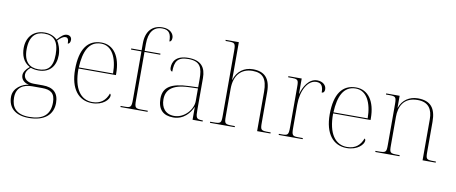

<svg xmlns="http://www.w3.org/2000/svg" viewBox="-81 -1130 4105 1728"><g transform="rotate(10 1971.5 -266.0)"><path d="M237 240C384 240 458 170 458 65C458 -27 408 -71 313 -71H230C175 -71 138 -98 138 -140C138 -161 150 -185 179 -208C199 -200 224 -196 250 -196C354 -196 407 -264 407 -364C407 -417 385 -470 370 -491C399 -521 420 -534 439 -534C459 -534 469 -520 469 -480C481 -480 492 -494 492 -517C492 -542 475 -557 450 -557C422 -557 399 -538 363 -498C336 -525 298 -542 250 -542C144 -542 85 -470 85 -372C85 -311 105 -246 169 -213C133 -184 116 -155 116 -130C116 -94 140 -65 188 -54C130 -49 49 -2 49 80C49 179 115 240 237 240ZM247 -206C169 -206 113 -250 113 -364C113 -487 169 -532 247 -532C331 -532 379 -487 379 -365C379 -243 329 -206 247 -206ZM241 230C118 230 77 167 77 82C77 -11 140 -46 220 -46H311C388 -46 430 -21 430 66C430 177 367 230 241 230Z M776 10C877 10 930 -51 930 -85C930 -94 927 -99 921 -103C898 -39 853 0 777 0C673 0 601 -88 603 -276H945V-290C945 -448 877 -542 767 -542C643 -542 574 -451 574 -262C574 -87 652 10 776 10ZM917 -286H604C611 -433 654 -532 766 -532C864 -532 916 -430 917 -286Z M1035 0H1283V-10H1229C1169 -10 1162 -14 1162 -88V-526H1306V-536H1162V-600C1162 -706 1205 -762 1283 -762C1350 -762 1366 -722 1366 -658C1376 -658 1388 -667 1388 -694C1388 -729 1357 -772 1285 -772C1190 -772 1134 -709 1134 -600V-536H1039V-526H1134V-88C1134 -14 1127 -10 1067 -10H1035Z M1518 10C1616 10 1670 -63 1692 -115H1694V0H1786V-10H1779C1725 -10 1721 -25 1721 -100V-386C1721 -481 1679 -542 1562 -542C1447 -542 1418 -482 1418 -428C1418 -409 1425 -395 1439 -395C1439 -486 1463 -532 1562 -532C1675 -532 1693 -471 1693 -371V-296L1610 -293C1452 -287 1376 -245 1376 -138C1376 -39 1426 10 1518 10ZM1524 -5C1442 -5 1404 -62 1404 -135C1404 -221 1457 -277 1608 -283L1693 -286V-170C1693 -94 1618 -5 1524 -5Z M1853 0H2079V-10H2060C1987 -10 1983 -14 1983 -84V-334C1983 -461 2050 -527 2151 -527C2244 -527 2284 -478 2284 -360V0H2406V-10H2389C2316 -10 2312 -14 2312 -84V-362C2312 -489 2255 -542 2151 -542C2071 -542 2008 -496 1984 -416H1982C1983 -454 1983 -465 1983 -482V-760H1863V-750H1888C1948 -750 1955 -746 1955 -672V-84C1955 -14 1951 -10 1878 -10H1853Z M2481 0H2700V-10H2665C2605 -10 2598 -14 2598 -88V-297C2598 -428 2655 -529 2733 -529C2777 -529 2796 -503 2796 -443C2815 -443 2822 -458 2822 -476C2822 -514 2789 -544 2738 -544C2662 -544 2617 -463 2599 -397H2597V-536H2475V-526H2493C2566 -526 2570 -522 2570 -452V-88C2570 -14 2563 -10 2503 -10H2481Z M3103 10C3204 10 3257 -51 3257 -85C3257 -94 3254 -99 3248 -103C3225 -39 3180 0 3104 0C3000 0 2928 -88 2930 -276H3272V-290C3272 -448 3204 -542 3094 -542C2970 -542 2901 -451 2901 -262C2901 -87 2979 10 3103 10ZM3244 -286H2931C2938 -433 2981 -532 3093 -532C3191 -532 3243 -430 3244 -286Z M3364 0H3585V-10H3569C3496 -10 3492 -14 3492 -84V-344C3492 -433 3528 -527 3659 -527C3760 -527 3796 -464 3796 -375V0H3916V-10H3901C3828 -10 3824 -14 3824 -84V-357C3824 -482 3774 -542 3659 -542C3582 -542 3518 -500 3494 -427H3492V-536H3369V-526H3397C3457 -526 3464 -521 3464 -452V-84C3464 -14 3460 -10 3387 -10H3364Z"/></g></svg>

Font: Noto Serif Display Thin
Style: Regular
Weight: 100
Designer: Monotype Design Team
Foundry: Monotype Imaging Inc.
Version: Version 2.009